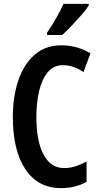

<svg xmlns="http://www.w3.org/2000/svg" viewBox="-20 -957 509 987"><path d="M303 -622Q256 -622 226 -586.5Q196 -551 181.5 -490.5Q167 -430 167 -356Q167 -230 204.5 -161.5Q242 -93 309 -93Q341 -93 369.5 -102.5Q398 -112 425 -127V-22Q368 10 293 10Q176 10 111 -86Q46 -182 46 -357Q46 -461 74.5 -544.5Q103 -628 158.5 -676Q214 -724 295 -724Q376 -724 445 -683L409 -586Q385 -603 358.5 -612.5Q332 -622 303 -622ZM436 -928Q423 -908 399 -880.5Q375 -853 348.5 -825Q322 -797 300 -777H222V-789Q249 -829 270 -866Q291 -903 307 -937H436Z"/></svg>

Font: Noto Sans Thai ExtCond SemBd
Style: Regular
Weight: 600
Width: 2
Designer: Monotype Design Team
Foundry: Monotype Imaging Inc.
Version: Version 2.002; ttfautohint (v1.8.4.7-5d5b)